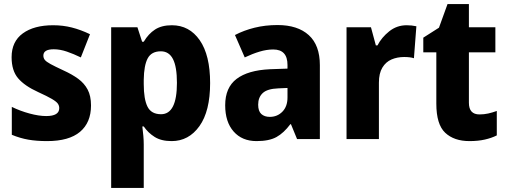

<svg xmlns="http://www.w3.org/2000/svg" viewBox="-20 -683 2487 943"><path d="M427 -165Q427 -81 373 -35.5Q319 10 211 10Q160 10 119.5 3Q79 -4 38 -21V-158Q79 -138 125 -125.5Q171 -113 207 -113Q271 -113 271 -152Q271 -164 264 -174Q257 -184 235 -197Q213 -210 167 -231Q101 -261 69 -298.5Q37 -336 37 -402Q37 -479 92 -519Q147 -559 241 -559Q289 -559 332.5 -548Q376 -537 422 -515L377 -401Q342 -418 308.5 -429.5Q275 -441 244 -441Q193 -441 193 -410Q193 -398 200 -389Q207 -380 228 -368.5Q249 -357 292 -337Q334 -318 364 -296Q394 -274 410.5 -243Q427 -212 427 -165Z M824 -559Q910 -559 961 -485.5Q1012 -412 1012 -275Q1012 -137 959.5 -63.5Q907 10 823 10Q772 10 739.5 -10.5Q707 -31 686 -62H679Q682 -38 684 -16Q686 6 686 26V240H526V-549H655L678 -478H686Q709 -517 741.5 -538Q774 -559 824 -559ZM770 -431Q724 -431 705.5 -396.5Q687 -362 686 -291V-270Q686 -196 704.5 -159Q723 -122 771 -122Q849 -122 849 -276Q849 -355 829.5 -393Q810 -431 770 -431Z M1343 -560Q1442 -560 1496.5 -510.5Q1551 -461 1551 -363V0H1439L1409 -73H1406Q1374 -30 1338 -10Q1302 10 1240 10Q1169 10 1127.5 -37Q1086 -84 1086 -166Q1086 -253 1142 -295.5Q1198 -338 1306 -343L1392 -346V-364Q1392 -440 1322 -440Q1290 -440 1255 -429.5Q1220 -419 1182 -401L1134 -511Q1178 -534 1230.5 -547Q1283 -560 1343 -560ZM1347 -249Q1293 -247 1270.5 -226Q1248 -205 1248 -169Q1248 -137 1263.5 -123Q1279 -109 1305 -109Q1342 -109 1367 -134.5Q1392 -160 1392 -204V-251Z M1977 -559Q2002 -559 2025 -554L2013 -397Q1995 -403 1965 -403Q1931 -403 1903 -391Q1875 -379 1858 -351Q1841 -323 1841 -277V0H1682V-549H1802L1826 -460H1834Q1854 -499 1891.5 -529Q1929 -559 1977 -559Z M2335 -121Q2357 -121 2377.5 -125.5Q2398 -130 2420 -138V-18Q2394 -5 2361 2.5Q2328 10 2286 10Q2210 10 2166.5 -31Q2123 -72 2123 -174V-426H2059V-498L2136 -547L2178 -663H2283V-549H2413V-426H2283V-178Q2283 -121 2335 -121Z"/></svg>

Font: Noto Sans Telugu SemiCondensed ExtraBold
Style: Regular
Weight: 800
Width: 4
Designer: Jelle Bosma - Monotype Design Team
Foundry: Monotype Imaging Inc.
Version: Version 2.005; ttfautohint (v1.8.4.7-5d5b)